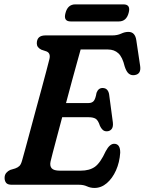

<svg xmlns="http://www.w3.org/2000/svg" viewBox="-20 -866 678 900"><path d="M349.5 0H35Q15.5 0 8.5 -9.2Q1.5 -18.5 1.5 -32Q1.5 -46.5 9.5 -55.8Q17.5 -65 28 -69.5L51.5 -76.5Q64 -81 71.2 -88.2Q78.5 -95.5 83.5 -113.5Q89 -132.5 99 -169.5Q109 -206.5 121.8 -253.8Q134.5 -301 148.2 -351.8Q162 -402.5 174.8 -449.5Q187.5 -496.5 197.2 -533.2Q207 -570 211.5 -588.5Q218.5 -616.5 198 -625L174 -633Q152.5 -643.5 152.5 -662.5Q152.5 -700 193 -700H505.5Q530 -700 547.5 -708.2Q565 -716.5 582 -716.5Q613.5 -716.5 619 -677L637 -556.5Q642.5 -518.5 611 -514Q595.5 -511.5 584 -520.5Q572.5 -529.5 564.5 -554.5Q554 -598.5 534.8 -616.2Q515.5 -634 486 -634H358Q353.5 -618.5 343 -580Q332.5 -541.5 318.2 -490Q304 -438.5 289.5 -383H395.5Q410.5 -383 419 -392.2Q427.5 -401.5 432.5 -431Q441 -453.5 460.5 -453.5Q474.5 -453.5 482 -445.2Q489.5 -437 491.5 -423.5L509 -292.5Q511.5 -271 503 -260.8Q494.5 -250.5 480 -250.5Q468.5 -250.5 461 -257.8Q453.5 -265 448.5 -276Q440 -302.5 428.2 -309.5Q416.5 -316.5 395.5 -316.5H271.5Q258.5 -267.5 247 -224.5Q235.5 -181.5 227.5 -150.8Q219.5 -120 217 -109Q212.5 -88.5 222.2 -77.2Q232 -66 261 -66H358Q399.5 -66 425 -84.2Q450.5 -102.5 475.5 -157Q494 -192 515 -192Q544 -192 543.5 -150Q540.5 -105 523.8 -67.5Q507 -30 480.8 -7.5Q454.5 15 423 15Q404 15 387.8 7.5Q371.5 0 349.5 0ZM287 -805Q297.5 -845.5 333 -845.5H558.5Q594 -845.5 583 -805.5Q572.5 -765.5 537 -765.5H311.5Q276 -765.5 287 -805Z"/></svg>

Font: Fraunces 144pt S100 SemiBold
Style: Italic
Weight: 600
Italic angle: -16°
Version: Version 1.000; ttfautohint (v1.8.3)